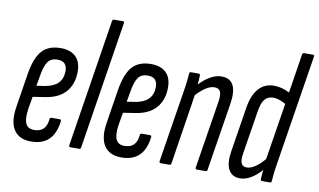

<svg xmlns="http://www.w3.org/2000/svg" viewBox="-72 -830 1633 984"><g transform="rotate(10 745.0 -338.5)"><path d="M137 6Q74 6 47 -36Q20 -78 33 -157L61 -334Q75 -418 108.5 -455Q142 -492 205 -492Q256 -492 283.5 -465.5Q311 -439 311 -388Q311 -324 276 -283Q241 -242 171 -231L106 -221L95 -158Q87 -104 98.5 -79.5Q110 -55 143 -55Q205 -55 211 -124Q212 -132 220 -132H262Q271 -132 270 -123Q255 6 137 6ZM115 -280 160 -287Q249 -302 249 -380Q249 -431 199 -431Q166 -431 149.5 -409Q133 -387 124 -331Z M342 0Q333 0 334 -9L439 -674Q441 -683 449 -683H494Q503 -683 501 -674L396 -9Q395 0 387 0Z M607 6Q544 6 517 -36Q490 -78 503 -157L531 -334Q545 -418 578.5 -455Q612 -492 675 -492Q726 -492 753.5 -465.5Q781 -439 781 -388Q781 -324 746 -283Q711 -242 641 -231L576 -221L565 -158Q557 -104 568.5 -79.5Q580 -55 613 -55Q675 -55 681 -124Q682 -132 690 -132H732Q741 -132 740 -123Q725 6 607 6ZM585 -280 630 -287Q719 -302 719 -380Q719 -431 669 -431Q636 -431 619.5 -409Q603 -387 594 -331Z M812 0Q803 0 804 -9L861 -366Q868 -408 871 -434.5Q874 -461 875 -477Q875 -486 884 -486H924Q931 -486 931 -477Q931 -467 930 -454.5Q929 -442 928 -430Q955 -459 984.5 -475.5Q1014 -492 1042 -492Q1131 -492 1110 -361L1054 -9Q1053 0 1045 0H1000Q991 0 992 -9L1048 -360Q1054 -398 1046.5 -414.5Q1039 -431 1016 -431Q995 -431 971.5 -416Q948 -401 923 -374L866 -9Q865 0 857 0Z M1224 6Q1183 6 1165 -26.5Q1147 -59 1157 -123L1194 -356Q1205 -424 1236 -458Q1267 -492 1315 -492Q1356 -492 1396 -471L1428 -674Q1430 -683 1437 -683H1483Q1492 -683 1490 -674L1402 -120Q1395 -79 1392 -52.5Q1389 -26 1388 -9Q1388 0 1379 0H1339Q1331 0 1331 -9Q1331 -19 1332.5 -32Q1334 -45 1335 -57Q1278 6 1224 6ZM1219 -124Q1213 -87 1220.5 -71Q1228 -55 1249 -55Q1269 -55 1293 -71Q1317 -87 1340 -115L1387 -410Q1350 -431 1322 -431Q1295 -431 1278.5 -412.5Q1262 -394 1255 -349Z"/></g></svg>

Font: Sofia Sans Extra Condensed
Style: Italic
Weight: 400
Italic angle: -9°
Designer: Botio Nikoltchev, Ani Petrova
Foundry: lettersoup
Version: Version 4.101; ttfautohint (v1.8.4.7-5d5b)